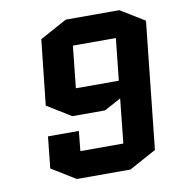

<svg xmlns="http://www.w3.org/2000/svg" viewBox="-80 -779 805 858"><g transform="rotate(-10 322.5 -350.0)"><path d="M432 -115 453 -316 377 -275H229L120 -342L152 -638L275 -705H518L627 -638L566 -62L443 5H200L91 -62L106 -205H246L237 -115ZM461 -395 481 -585H286L266 -395Z"/></g></svg>

Font: Quantico
Style: Bold Italic
Weight: 700
Italic angle: -12°
Designer: Matt Desmond
Foundry: MADtype
Version: Version 2.002